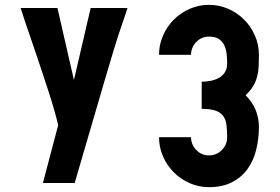

<svg xmlns="http://www.w3.org/2000/svg" viewBox="-20 -755 1153 792"><path d="M506 -722Q499 -700 489.5 -672.5Q480 -645 469 -612Q458 -580 413 -427.5Q368 -275 288 0H157L220 -239Q214 -265 203 -303.5Q192 -342 177.5 -386Q163 -430 147.5 -477Q132 -524 116.5 -569Q101 -614 87.5 -653.5Q74 -693 65 -722H217L285 -425L354 -722Z M812 -418Q830 -418 848.5 -421.5Q867 -425 882.5 -433.5Q898 -442 907.5 -456.5Q917 -471 917 -492Q917 -511 915 -531Q913 -551 905.5 -567.5Q898 -584 883 -594Q868 -604 842 -604Q811 -604 789.5 -581.5Q768 -559 768 -529H636Q636 -571 652.5 -608.5Q669 -646 697 -674Q725 -702 762.5 -718.5Q800 -735 842 -735Q884 -735 921.5 -718.5Q959 -702 987 -674Q1015 -646 1031.5 -608.5Q1048 -571 1048 -529Q1048 -503 1047 -481Q1046 -459 1040.5 -438.5Q1035 -418 1024 -399.5Q1013 -381 993 -362Q1020 -336 1034 -302.5Q1048 -269 1048 -232Q1048 -183 1037 -138Q1026 -93 1001.5 -58.5Q977 -24 937.5 -3.5Q898 17 842 17Q800 17 762.5 0.5Q725 -16 697 -44Q669 -72 652.5 -109.5Q636 -147 636 -189H768Q768 -159 789.5 -136.5Q811 -114 842 -114Q873 -114 895 -136Q917 -158 917 -189Q917 -219 914 -241Q911 -263 900 -277.5Q889 -292 868 -299Q847 -306 812 -306Z"/></svg>

Font: PostBus
Style: Regular
Weight: 400
Designer: Peter Wiegel
Version: Version 1.001